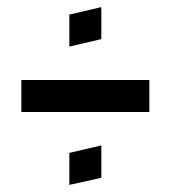

<svg xmlns="http://www.w3.org/2000/svg" viewBox="-20 -520 480 540"><path d="M175 -389V-479L265 -500V-410ZM40 -205V-295H400V-205ZM175 0V-90L265 -111V-20Z"/></svg>

Font: Odibee Sans
Style: Regular
Weight: 400
Designer: James Barnard - Barnard Co. Limited
Version: Version 2.001; ttfautohint (v1.8.3)